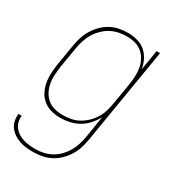

<svg xmlns="http://www.w3.org/2000/svg" viewBox="-184 -631 866 957"><g transform="rotate(30 248.5 -152.5)"><path d="M157 223Q136 223 116 221Q96 219 77.5 212.5Q59 206 43 195.5Q27 185 15.5 169.5Q4 154 0 135Q-4 116 -2 95H17Q15 113 19 130Q23 147 33.5 160Q44 173 58 182Q72 191 88.5 196Q105 201 123 203Q141 205 158 205Q181 205 204 200Q227 195 248.5 183.5Q270 172 287.5 154Q305 136 317.5 114.5Q330 93 337 70.5Q344 48 348 25L368 -100Q355 -75 336 -53.5Q317 -32 292.5 -18Q268 -4 241 2Q214 8 188 8Q161 8 136 1.5Q111 -5 91 -20.5Q71 -36 59 -58.5Q47 -81 42 -106.5Q37 -132 38 -159Q39 -186 43 -213L63 -333Q67 -358 74.5 -382.5Q82 -407 95.5 -430Q109 -453 128 -472.5Q147 -492 170.5 -505Q194 -518 219.5 -523Q245 -528 270 -528Q298 -528 325 -520.5Q352 -513 371.5 -496Q391 -479 403 -455Q415 -431 419 -404L438 -520H458L367 28Q363 53 355.5 78Q348 103 334 126Q320 149 300.5 168.5Q281 188 257 200.5Q233 213 207.5 218Q182 223 157 223ZM192 -10Q215 -10 238.5 -14.5Q262 -19 283.5 -31Q305 -43 323 -60.5Q341 -78 353.5 -99Q366 -120 372.5 -143Q379 -166 383 -189L403 -309Q407 -333 408 -357.5Q409 -382 405 -405Q401 -428 390 -448.5Q379 -469 361.5 -483.5Q344 -498 321 -504Q298 -510 273 -510Q250 -510 226.5 -505Q203 -500 182 -488.5Q161 -477 143 -459Q125 -441 112.5 -420Q100 -399 93 -376Q86 -353 82 -330L62 -210Q59 -186 57.5 -161.5Q56 -137 60.5 -114Q65 -91 75.5 -71Q86 -51 103.5 -36.5Q121 -22 144 -16Q167 -10 192 -10Z"/></g></svg>

Font: Iosevka Thin Oblique
Style: Regular
Weight: 100
Italic angle: -9°
Monospace: yes
Designer: Belleve Invis
Foundry: Belleve Invis
Version: Version 32.5.0; ttfautohint (v1.8.4)